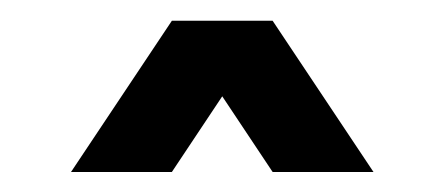

<svg xmlns="http://www.w3.org/2000/svg" viewBox="-20 -899 431 186"><path d="M146.5 -878.9H244.1L341.8 -732.4H244.1L195.3 -805.7L146.5 -732.4H48.8Z"/></svg>

Font: BabelStone Runic Short Twig
Style: Regular
Weight: 400
Designer: Andrew West
Foundry: BabelStone
Version: Version 3.003;March 14, 2022